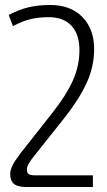

<svg xmlns="http://www.w3.org/2000/svg" viewBox="-20 -517 431 771"><path d="M86 234Q51 234 36 221.5Q21 209 21 183Q21 166 30 147.5Q39 129 62 99L192 -66Q247 -136 273 -194.5Q299 -253 299 -316Q299 -379 267 -413.5Q235 -448 176 -448Q135 -448 102 -440Q69 -432 32 -412L15 -457Q55 -478 93.5 -487.5Q132 -497 181 -497Q264 -497 311 -448.5Q358 -400 358 -320Q358 -249 327.5 -183Q297 -117 236 -40L119 107Q102 128 95 140.5Q88 153 88 164Q88 176 94.5 181.5Q101 187 119 187H353V234Z"/></svg>

Font: Noto Sans Armenian Light
Style: Regular
Weight: 300
Designer: Monotype Design team
Foundry: Monotype Imaging Inc.
Version: Version 1.000